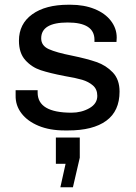

<svg xmlns="http://www.w3.org/2000/svg" viewBox="-20 -541 574 811"><path d="M473 -382 472 -364H379V-373Q379 -446 266 -446Q154 -446 154 -379Q154 -348 186 -333.5Q218 -319 284 -306Q347 -293 387.5 -279Q428 -265 456.5 -235Q485 -205 485 -154Q485 -72 429 -31Q373 10 268 10H253Q190 10 143 -9.5Q96 -29 70.5 -62.5Q45 -96 46 -138V-160H139V-150Q139 -65 282 -65Q324 -65 357.5 -84Q391 -103 391 -136Q391 -164 372.5 -180Q354 -196 327 -204Q300 -212 252 -220Q190 -232 152 -244.5Q114 -257 87 -287Q60 -317 60 -369Q60 -440 116 -480.5Q172 -521 269 -521H278Q335 -521 379.5 -503Q424 -485 448.5 -453Q473 -421 473 -382ZM317 125 288 250H235L257 151H216V40H317Z"/></svg>

Font: Chivo
Style: Regular
Weight: 400
Designer: Hector Gatti
Foundry: Omnibus-Type
Version: Version 1.003